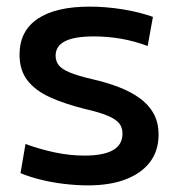

<svg xmlns="http://www.w3.org/2000/svg" viewBox="-20 -550 538 580"><path d="M246 10Q211 10 173.5 5.5Q136 1 102 -7.5Q68 -16 42 -27L57 -115Q101 -99 146 -89.5Q191 -80 235 -80Q293 -80 321.5 -96.5Q350 -113 350 -146Q350 -165 340 -177.5Q330 -190 305 -200.5Q280 -211 236 -221Q176 -236 131.5 -256Q87 -276 63 -307Q39 -338 39 -385Q39 -456 93.5 -493Q148 -530 251 -530Q299 -530 349.5 -522Q400 -514 442 -499L426 -411Q386 -426 345.5 -433Q305 -440 264 -440Q205 -440 176.5 -425.5Q148 -411 148 -382Q148 -365 157.5 -353Q167 -341 191 -331Q215 -321 258 -311Q302 -301 338.5 -287Q375 -273 402 -253.5Q429 -234 444 -207Q459 -180 459 -143Q459 -95 433.5 -61Q408 -27 360.5 -8.5Q313 10 246 10Z"/></svg>

Font: M PLUS 1 Thin Medium
Style: Regular
Weight: 500
Version: Version 1.001